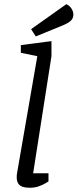

<svg xmlns="http://www.w3.org/2000/svg" viewBox="-20 -896 372 920"><path d="M123.3 3.7Q102.5 3.7 88.2 -1.1Q73.9 -6 67 -17.5Q60.1 -29 60.1 -46.9Q60.1 -51.9 60.5 -57.7Q61 -63.5 62.1 -68.6L158.8 -626.8L79.9 -643.1V-679.9L226.6 -698.9V-626.8L138.8 -65.8H212.3V-26.6Q210.2 -25.4 197.7 -17.8Q185.3 -10.3 165.9 -3.3Q146.5 3.7 123.3 3.7ZM151.4 -721.4 129.1 -756.3 297.5 -875.9Q313.7 -869 322.6 -854.7Q331.5 -840.4 331.5 -826.4Q331.5 -807.7 318.7 -796.3Q305.9 -784.8 281.6 -774.7Z"/></svg>

Font: Faustina Light
Style: Italic
Weight: 300
Italic angle: -8°
Designer: Alfonso Garcia
Foundry: http://www.omnibus-type.com
Version: Version 1.200